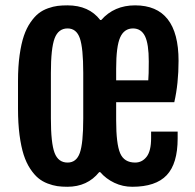

<svg xmlns="http://www.w3.org/2000/svg" viewBox="-20 -697 737 724"><path d="M233.9 7.3Q213.4 7.3 196.3 4.9Q179.2 2.4 159.4 -5.1Q139.6 -12.7 124.3 -25.4Q108.9 -38.1 94 -60.5Q79.1 -83 69.3 -113.3Q59.6 -143.6 53.7 -187.7Q47.9 -231.9 47.9 -287.1V-392.1Q47.9 -446.3 54 -489.5Q60.1 -532.7 70.1 -562Q80.1 -591.3 95.2 -613Q110.4 -634.8 125.7 -646.7Q141.1 -658.7 161.1 -665.8Q181.2 -672.9 197.5 -674.8Q213.9 -676.8 234.4 -676.8Q315.4 -676.8 357.9 -621.6H361.8Q410.6 -676.8 489.3 -676.8Q653.3 -676.8 653.3 -467.8Q653.3 -381.8 637.2 -311.5H418V-243.7Q418 -154.3 433.1 -119.1Q448.2 -84 489.7 -84Q515.6 -84 532.7 -105.7Q549.8 -127.4 549.8 -176.3V-200.7H649.9V-174.8Q649.9 -80.1 608.6 -36.4Q567.4 7.3 478.5 7.3Q442.9 7.3 411.4 -7.6Q379.9 -22.5 357.9 -47.9H354Q309.6 7.3 233.9 7.3ZM418 -394H539.1Q541 -413.1 541 -465.3Q541 -531.2 526.9 -560.3Q512.7 -589.4 481.9 -589.8Q448.2 -589.8 433.1 -555.9Q418 -522 418 -438ZM234.9 -84Q268.1 -84 281 -120.4Q293.9 -156.7 293.9 -250.5V-421.9Q293.9 -516.1 281 -553Q268.1 -589.8 234.9 -589.8Q200.2 -589.8 186 -552.5Q171.9 -515.1 171.9 -421.9V-250.5Q171.9 -157.2 185.8 -120.6Q199.7 -84 234.9 -84Z"/></svg>

Font: FjallaOne
Style: Regular
Weight: 400
Designer: Irina Smirnova
Foundry: Irina Smirnova
Version: Version 1.001